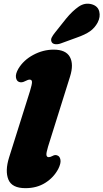

<svg xmlns="http://www.w3.org/2000/svg" viewBox="-20 -992 552 1025"><path d="M354 -583.5 236.5 -209Q226 -174.5 228 -163.8Q230 -153 240 -153Q248.5 -153 260.5 -159.5Q275 -168 287.5 -161.5Q299.5 -157 302.8 -138.5Q306 -120 291 -90Q266.5 -44 221.5 -15.8Q176.5 12.5 116 12.5Q43.5 12.5 24.8 -33.5Q6 -79.5 28.5 -151.5L140 -505.5Q151 -541.5 150.8 -554.2Q150.5 -567 138 -567Q130 -567 113.5 -558.5Q95.5 -549 82 -554.5Q68.5 -559 65.2 -578Q62 -597 78 -625Q105.5 -671 157.8 -699Q210 -727 266.5 -727Q331.5 -727 353 -688Q374.5 -649 354 -583.5ZM332.5 -892Q366.5 -933.5 400 -956.5Q433.5 -979.5 470.5 -969Q502.5 -959.5 509.8 -930.8Q517 -902 501.5 -872Q486 -843 460.5 -825Q435 -807 389 -791L304 -760Q288.5 -754.5 274.5 -756.2Q260.5 -758 255.5 -768Q250 -779.5 256.2 -792Q262.5 -804.5 274 -818.5Z"/></svg>

Font: Fraunces 72pt S100 Black
Style: Italic
Weight: 900
Italic angle: -16°
Version: Version 1.000; ttfautohint (v1.8.3)